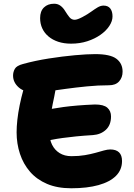

<svg xmlns="http://www.w3.org/2000/svg" viewBox="-20 -1002 717 1029"><path d="M361 -768Q323 -768 292.5 -778Q262 -788 240 -806.5Q218 -825 206.5 -850Q195 -875 195 -905Q195 -942 215.5 -962Q236 -982 270 -982Q290 -982 304.5 -971Q319 -960 329 -943Q340 -925 351.5 -910.5Q363 -896 380 -896Q394 -896 421.5 -910.5Q449 -925 471 -941Q486 -952 502.5 -962Q519 -972 535 -972Q559 -972 571 -956.5Q583 -941 583 -914Q583 -889 566 -863Q549 -837 518.5 -815.5Q488 -794 448 -781Q408 -768 361 -768ZM362 7Q287 7 232 -16.5Q177 -40 141 -81.5Q105 -123 87 -177.5Q69 -232 69 -293Q69 -323 73 -360Q77 -397 85.5 -438.5Q94 -480 106 -523Q117 -564 144.5 -585Q172 -606 210 -606Q230 -606 245.5 -598.5Q261 -591 270 -577Q279 -563 279 -542Q279 -521 270.5 -483Q262 -445 253.5 -396Q245 -347 245 -291Q245 -255 259 -226.5Q273 -198 299.5 -181.5Q326 -165 363 -165Q403 -165 435 -170.5Q467 -176 492 -183Q517 -190 536.5 -195.5Q556 -201 571 -201Q602 -201 618 -185.5Q634 -170 634 -139Q634 -92 601.5 -59.5Q569 -27 508 -10Q447 7 362 7ZM202 -241Q179 -236 166 -246.5Q153 -257 148 -277.5Q143 -298 143 -322Q143 -353 161.5 -377Q180 -401 208 -408Q232 -414 259.5 -419Q287 -424 320.5 -428.5Q354 -433 395.5 -436.5Q437 -440 489 -442Q536 -442 555.5 -424.5Q575 -407 575 -378Q575 -332 547.5 -306.5Q520 -281 478 -278Q428 -275 388 -271Q348 -267 315.5 -262.5Q283 -258 255.5 -252.5Q228 -247 202 -241ZM171 -506Q112 -506 81 -533Q50 -560 50 -597Q50 -616 59.5 -633Q69 -650 103 -659Q168 -677 241.5 -688.5Q315 -700 381 -706Q447 -712 490 -712Q571 -712 604 -687Q637 -662 637 -618Q637 -587 618.5 -566Q600 -545 564 -545Q506 -545 445.5 -539Q385 -533 330.5 -525.5Q276 -518 234 -512Q192 -506 171 -506Z"/></svg>

Font: Shantell Sans ExtraBold
Style: Regular
Weight: 800
Designer: Stephen Nixon, Anya Danilova, Shantell Martin
Foundry: Arrow Type
Version: Version 1.011;[c5ecc13dd]